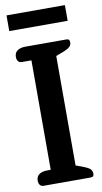

<svg xmlns="http://www.w3.org/2000/svg" viewBox="-96 -908 507 952"><g transform="rotate(-10 157.5 -432.0)"><path d="M9 -864H303V-785H9ZM19 -30Q19 -51 34 -61.5Q49 -72 75 -72H92V-623H44Q32 -623 25.5 -631Q19 -639 19 -653Q19 -674 34 -684.5Q49 -695 74 -695H280Q290 -695 293.5 -690.5Q297 -686 297 -678Q297 -665 288 -656Q279 -647 259 -639L217 -623V-72L259 -56Q280 -48 288.5 -39Q297 -30 297 -17Q297 -9 293.5 -4.5Q290 0 280 0H44Q32 0 25.5 -8Q19 -16 19 -30Z"/></g></svg>

Font: Maitree Semibold
Style: Regular
Weight: 600
Designer: CadsonDemak Team
Foundry: CadsonDemak
Version: Version 1.000